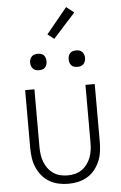

<svg xmlns="http://www.w3.org/2000/svg" viewBox="-64 -1016 677 1072"><g transform="rotate(-5 275.0 -480.0)"><path d="M275 12Q247 12 220 6Q193 0 169 -14Q145 -28 127.5 -49.5Q110 -71 99 -96.5Q88 -122 84 -149.5Q80 -177 80 -205V-530H132V-205Q132 -184 135 -163Q138 -142 145.5 -122.5Q153 -103 165.5 -86Q178 -69 195.5 -57Q213 -45 233.5 -40Q254 -35 275 -35Q296 -35 316.5 -40Q337 -45 354.5 -57Q372 -69 384.5 -86Q397 -103 404.5 -122.5Q412 -142 415 -163Q418 -184 418 -205V-530H470V-205Q470 -177 466 -149.5Q462 -122 451 -96.5Q440 -71 422.5 -49.5Q405 -28 381 -14Q357 0 330 6Q303 12 275 12ZM383 -634Q373 -634 364 -636.5Q355 -639 348.5 -646Q342 -653 339.5 -662Q337 -671 337 -680Q337 -689 339.5 -698Q342 -707 348.5 -714Q355 -721 364 -723.5Q373 -726 383 -726Q392 -726 401 -723.5Q410 -721 416.5 -714Q423 -707 426 -698Q429 -689 429 -680Q429 -671 426 -662Q423 -653 416.5 -646Q410 -639 401 -636.5Q392 -634 383 -634ZM167 -634Q158 -634 149 -636.5Q140 -639 133.5 -646Q127 -653 124 -662Q121 -671 121 -680Q121 -689 124 -698Q127 -707 133.5 -714Q140 -721 149 -723.5Q158 -726 167 -726Q177 -726 186 -723.5Q195 -721 201.5 -714Q208 -707 210.5 -698Q213 -689 213 -680Q213 -671 210.5 -662Q208 -653 201.5 -646Q195 -639 186 -636.5Q177 -634 167 -634ZM267 -801 231 -829 348 -972 391 -938Z"/></g></svg>

Font: Lode Dark
Style: Regular
Weight: 400
Monospace: yes
Designer: Belleve Invis
Foundry: Belleve Invis
Version: Version 29.2.0; ttfautohint (v1.8.3)